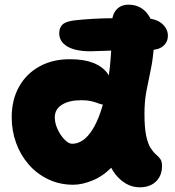

<svg xmlns="http://www.w3.org/2000/svg" viewBox="-20 -780 748 820"><path d="M366 -561Q302 -561 267.5 -581.5Q233 -602 233 -638Q233 -663 248.5 -676.5Q264 -690 307 -694Q376 -701 444 -702Q512 -703 585 -703Q643 -703 670 -680.5Q697 -658 697 -628Q697 -600 676.5 -583Q656 -566 618 -566Q539 -566 490 -565Q441 -564 412.5 -562.5Q384 -561 366 -561ZM293 9Q235 9 186.5 -14Q138 -37 103 -77Q68 -117 49 -169Q30 -221 30 -279Q30 -354 61.5 -410Q93 -466 150 -497Q207 -528 282 -527Q338 -527 378 -511.5Q418 -496 440 -465.5Q462 -435 462 -389Q462 -364 451.5 -348.5Q441 -333 426 -333Q416 -333 407.5 -336Q399 -339 389 -342.5Q379 -346 364.5 -349Q350 -352 327 -352Q276 -352 245 -333Q214 -314 214 -279Q214 -254 226 -228Q238 -202 255.5 -184Q273 -166 288 -166Q337 -166 375 -226.5Q413 -287 435.5 -401.5Q458 -516 458 -678Q458 -717 477 -738.5Q496 -760 529 -760Q582 -760 612.5 -717.5Q643 -675 638 -593Q634 -530 624 -483Q614 -436 605.5 -392Q597 -348 597 -294Q597 -234 604.5 -199.5Q612 -165 623.5 -147.5Q635 -130 646 -120.5Q657 -111 664.5 -101Q672 -91 672 -71Q672 -43 660 -22.5Q648 -2 627 9Q606 20 577 20Q546 20 519.5 5Q493 -10 473 -35.5Q453 -61 442.5 -94Q432 -127 432 -163L529 -192Q505 -117 464 -73Q423 -29 377 -10Q331 9 293 9Z"/></svg>

Font: Shantell Sans ExtraBold
Style: Regular
Weight: 800
Designer: Stephen Nixon, Anya Danilova, Shantell Martin
Foundry: Arrow Type
Version: Version 1.011;[c5ecc13dd]